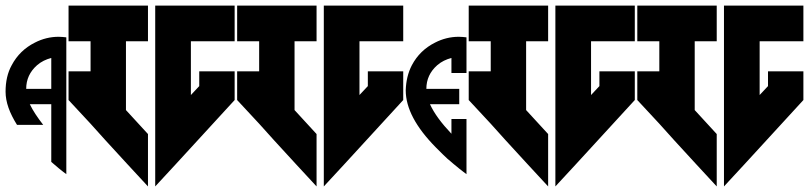

<svg xmlns="http://www.w3.org/2000/svg" viewBox="-20 -717 2903 689"><path d="M218 -583C209 -584 199 -585 190 -585C161 -585 132 -578 105 -564C69 -546 41 -519 22 -483C7 -456 0 -424 0 -388C0 -351 14 -312 41 -269H135C114 -296 98 -320 87 -343H164V-136C185 -118 199 -106 206 -101C213 -96 217 -93 218 -92ZM164 -509V-398H74C74 -432 87 -460 113 -483C128 -496 145 -504 164 -509Z M226 -697V-569H305V-461H226V-358L305 -273L314 -263L359 -213L437 -128L511 -48V-236L432 -322V-569H511V-697ZM537 -697V-569V-236V-48L611 -128L822 -358V-461H695V-408L665 -376V-569H822V-697H665Z M831 -697V-569H910V-461H831V-358L910 -273L919 -263L964 -213L1042 -128L1116 -48V-236L1037 -322V-569H1116V-697ZM1142 -697V-569V-236V-48L1216 -128L1427 -358V-461H1300V-408L1270 -376V-569H1427V-697H1270Z M1654 -583C1645 -584 1635 -585 1626 -585C1597 -585 1568 -578 1541 -564C1505 -546 1477 -519 1458 -483C1444 -456 1437 -426 1436 -393C1436 -329 1472 -261 1544 -188C1564 -168 1578 -154 1586 -147C1595 -140 1601 -134 1606 -130C1623 -116 1635 -106 1642 -101C1649 -96 1653 -93 1654 -92V-290H1600V-237C1564 -275 1538 -310 1523 -343H1628V-398H1510C1510 -432 1523 -460 1549 -483C1564 -496 1581 -504 1600 -509V-455H1654Z M1662 -697V-569H1741V-461H1662V-358L1741 -273L1750 -263L1795 -213L1873 -128L1947 -48V-236L1868 -322V-569H1947V-697ZM1973 -697V-569V-236V-48L2047 -128L2258 -358V-461H2131V-408L2101 -376V-569H2258V-697H2101Z M2267 -697V-569H2346V-461H2267V-358L2346 -273L2355 -263L2400 -213L2478 -128L2552 -48V-236L2473 -322V-569H2552V-697ZM2578 -697V-569V-236V-48L2652 -128L2863 -358V-461H2736V-408L2706 -376V-569H2863V-697H2706Z"/></svg>

Font: ABC-Love-Monogram
Style: Regular
Weight: 400
Designer: Sadat Fauzi
Foundry: Intuisi Creative
Version: Version 001.000